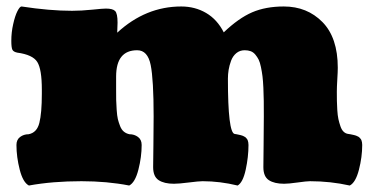

<svg xmlns="http://www.w3.org/2000/svg" viewBox="-20 -554 1143 587"><path d="M599.6 0Q587.9 0 557.4 3.9Q526.9 7.8 511.7 7.8Q481.9 7.8 465.1 -3.2Q448.2 -14.2 448.2 -43Q448.2 -64.5 449 -109.4Q449.7 -154.3 449.7 -198.7Q449.7 -310.1 440.7 -355.2Q431.6 -400.4 399.4 -400.4Q335 -400.4 335 -319.8V-281.7Q335 -260.3 335.2 -248.3Q335.4 -236.3 336.7 -218.3Q337.9 -200.2 340.3 -189.9Q342.8 -179.7 347.2 -168.5Q351.6 -157.2 358.9 -151.4Q366.2 -145.5 376 -143.6Q390.6 -143.6 401.9 -135.3Q413.1 -127 413.1 -110.8Q413.1 -74.2 403.1 -35.2Q393.1 3.9 375 13.2Q307.6 0 229 0Q140.6 0 68.4 13.2Q50.3 3.9 40.3 -35.2Q30.3 -74.2 30.3 -110.8Q30.3 -127 41.5 -135.3Q52.7 -143.6 67.4 -143.6Q92.8 -148.4 100.3 -178.2Q107.9 -208 107.9 -267.1V-280.3Q107.9 -342.3 94 -364.5Q80.1 -386.7 32.7 -393.1Q21 -395.5 17.8 -402.1Q14.6 -408.7 14.6 -429.2Q14.6 -455.1 20.3 -480.2Q25.9 -505.4 33.2 -519.8Q40.5 -534.2 45.9 -534.2Q131.8 -521 200.2 -521Q228.5 -521 261.5 -524.4Q294.4 -527.8 303.7 -527.8Q324.7 -527.8 332 -520.3Q339.4 -512.7 339.4 -484.9L338.4 -454.1Q425.3 -534.2 534.2 -534.2Q576.2 -534.2 610.1 -514.4Q644 -494.6 664.1 -455.1Q709.5 -498.5 751 -516.4Q792.5 -534.2 847.7 -534.2Q918.9 -534.2 965.8 -486.6Q1012.7 -439 1012.7 -346.7Q1012.7 -335 1011.2 -311Q1009.8 -287.1 1009.8 -274.4Q1009.8 -257.3 1010 -245.6Q1010.3 -233.9 1011.2 -217.5Q1012.2 -201.2 1014.6 -189.9Q1017.1 -178.7 1020.8 -168Q1024.4 -157.2 1030.5 -151.4Q1036.6 -145.5 1044.9 -144.5Q1045.9 -144.5 1050.8 -143.6Q1055.7 -142.6 1056.9 -142.3Q1058.1 -142.1 1062.5 -141.1Q1066.9 -140.1 1068.4 -139.4Q1069.8 -138.7 1073.2 -137.2Q1076.7 -135.7 1078.1 -134.3Q1079.6 -132.8 1081.8 -130.4Q1084 -127.9 1085 -125.2Q1085.9 -122.6 1086.7 -118.9Q1087.4 -115.2 1087.4 -110.8Q1087.4 -74.2 1077.4 -35.2Q1067.4 3.9 1049.3 13.2Q990.2 0 927.7 0Q917.5 0 889.9 3.9Q862.3 7.8 848.6 7.8Q818.8 7.8 802 -3.2Q785.2 -14.2 785.2 -43Q785.2 -64.5 785.9 -109.4Q786.6 -154.3 786.6 -198.7Q786.6 -227.1 786.4 -245.6Q786.1 -264.2 785.2 -285.6Q784.2 -307.1 782.5 -320.8Q780.8 -334.5 777.8 -348.9Q774.9 -363.3 770.8 -371.6Q766.6 -379.9 760.5 -387.2Q754.4 -394.5 746.3 -397.5Q738.3 -400.4 728 -400.4Q713.4 -400.4 702.6 -391.6Q691.9 -382.8 686.5 -368.4Q681.2 -354 679 -340.6Q676.8 -327.1 676.8 -313.5Q676.8 -148.4 697.3 -144.5Q698.2 -144.5 703.1 -143.6Q708 -142.6 709.2 -142.3Q710.4 -142.1 714.8 -141.1Q719.2 -140.1 720.7 -139.4Q722.2 -138.7 725.6 -137.2Q729 -135.7 730.5 -134.3Q731.9 -132.8 734.1 -130.4Q736.3 -127.9 737.3 -125.2Q738.3 -122.6 739 -118.9Q739.7 -115.2 739.7 -110.8Q739.7 -74.2 731.2 -35.2Q722.7 3.9 706.5 13.2Q652.3 0 599.6 0Z"/></svg>

Font: Coustard Black
Style: Regular
Weight: 900
Foundry: vernon adams
Version: Version 1.001;